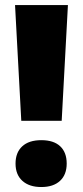

<svg xmlns="http://www.w3.org/2000/svg" viewBox="-20 -734 330 766"><path d="M226.1 -252H64.9L40 -713.9H251ZM42 -81.3Q42 -125.5 68.6 -150.1Q95.2 -174.8 144.8 -174.8Q194.3 -174.8 220.2 -150.4Q246.1 -126 246.1 -81.5Q246.1 -37.1 219.5 -12.5Q192.9 12.2 144.8 12.2Q96.7 12.2 69.3 -12.5Q42 -37.1 42 -81.3Z"/></svg>

Font: Open Sans Hebrew Extra Bold
Style: Regular
Weight: 800
Foundry: Ascender Corporation, Yanek Iontef
Version: Version 2.001;PS 002.001;hotconv 1.0.70;makeotf.lib2.5.58329